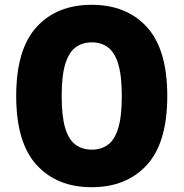

<svg xmlns="http://www.w3.org/2000/svg" viewBox="-20 -770 765 800"><path d="M362 10Q217 10 132.2 -83Q47.5 -176 47.5 -370Q47.5 -564 132 -657Q216.5 -750 362 -750Q507.5 -750 592.2 -657Q677 -564 677 -370Q677 -176 592.2 -83Q507.5 10 362 10ZM363 -146.5Q401.5 -146.5 429.5 -166.8Q457.5 -187 472.5 -235.8Q487.5 -284.5 487.5 -369.5Q487.5 -455 472.5 -503.8Q457.5 -552.5 429.5 -573Q401.5 -593.5 363 -593.5Q323.5 -593.5 295.5 -573.2Q267.5 -553 252.2 -504.2Q237 -455.5 237 -370.5Q237 -285 251.8 -236.2Q266.5 -187.5 294.8 -167Q323 -146.5 363 -146.5Z"/></svg>

Font: Encode Sans Semi Expanded ExtraBold
Style: Regular
Weight: 800
Width: 6
Designer: Multiple Designers
Foundry: Impallari Type
Version: Version 3.000; ttfautohint (v1.8.3) -l 8 -r 50 -G 200 -x 14 